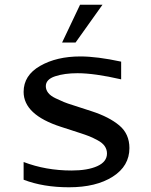

<svg xmlns="http://www.w3.org/2000/svg" viewBox="-20 -781 640 813"><path d="M414 -761 300 -601H243L319 -761ZM528 -154Q528 -78 457.5 -33Q387 12 272 12Q163 12 80 -20V-95Q174 -59 283 -59Q351 -59 392 -77.5Q433 -96 433 -131Q433 -148 423.5 -162Q414 -176 393.5 -187Q373 -198 358 -204Q343 -210 315 -219L238 -244Q80 -295 80 -392Q80 -462 150 -502Q220 -542 320 -542Q391 -542 493 -520V-445Q380 -471 308 -471Q253 -471 213.5 -458Q174 -445 174 -416Q174 -401 184 -388Q194 -375 215 -365Q236 -355 250.5 -349Q265 -343 291 -335L368 -310Q442 -286 485 -250Q528 -214 528 -154Z"/></svg>

Font: Edlo
Style: Regular
Weight: 400
Monospace: yes
Version: Version 0.01